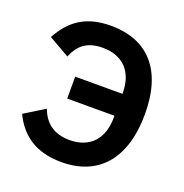

<svg xmlns="http://www.w3.org/2000/svg" viewBox="-129 -827 917 955"><g transform="rotate(20 329.5 -349.0)"><path d="M217 -411H467V-416C467 -529 403 -593 298 -593C211 -593 171 -553 146 -492L36 -555C91 -655 167 -710 298 -710C493 -710 607 -590 607 -354C607 -118 493 12 298 12C162 12 80 -47 32 -147L139 -213C163 -149 210 -105 298 -105C403 -105 467 -170 467 -285V-295H217Z"/></g></svg>

Font: Plexus Sans SemiBold
Style: Regular
Weight: 600
Version: Version 2.001;PS 002.001;hotconv 1.0.70;makeotf.lib2.5.58329